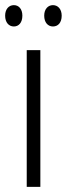

<svg xmlns="http://www.w3.org/2000/svg" viewBox="-36 -727 260 747"><path d="M-16 -666C-16 -640 -2 -624 18 -624C37 -624 51 -639 51 -666C51 -692 37 -707 18 -707C-2 -707 -16 -691 -16 -666ZM136 -666C136 -640 150 -624 170 -624C190 -624 204 -639 204 -666C204 -692 189 -707 170 -707C151 -707 136 -692 136 -666ZM121 0V-532H68V0Z"/></svg>

Font: Noto Sans Gujarati UI ExtraCondensed Light
Style: Regular
Weight: 300
Width: 2
Designer: Jelle Bosma - Monotype Design Team, Universal Thirst
Foundry: Monotype Imaging Inc.
Version: Version 2.106